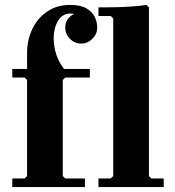

<svg xmlns="http://www.w3.org/2000/svg" viewBox="-20 -760 710 780"><path d="M90 -470V-544Q90 -597 111 -641.5Q132 -686 171.5 -713Q211 -740 265 -740Q307 -740 331 -726Q355 -712 365 -691Q375 -670 375 -648Q375 -622 355.5 -602.5Q336 -583 310 -583Q283 -583 264 -602.5Q245 -622 245 -648Q245 -674 263.5 -691.5Q282 -709 310 -709Q329 -709 338 -699Q347 -689 350 -674.5Q353 -660 353 -648H323Q323 -663 316.5 -676Q310 -689 297 -697Q284 -705 266 -705Q238 -705 221 -683Q204 -661 199.5 -626.5Q195 -592 204.5 -553Q214 -514 240 -480V-470ZM30 0V-35H80L90 -45H235L245 -35H325V0ZM90 0V-435L80 -445H245L235 -435V0ZM380 0V-35H430L440 -45H585L595 -35H645V0ZM30 -445V-480H345V-445ZM440 -20V-708H585V-20ZM440 -685 430 -695H380V-730Q406 -730 442 -730.5Q478 -731 513.5 -733.5Q549 -736 575 -740L585 -730V-695Z"/></svg>

Font: Brygada 1918
Style: Bold
Weight: 700
Designer: Mateusz Machalski | Borys Kosmynka | Przemek Hoffer
Foundry: NIEPODLEGLA 2018
Version: Version 3.006